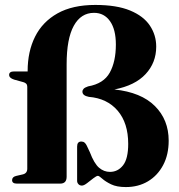

<svg xmlns="http://www.w3.org/2000/svg" viewBox="-20 -744 724 778"><path d="M663.5 -174Q663.5 -117 641 -74.8Q618.5 -32.5 579.5 -9.2Q540.5 14 490 14Q453 14 430 2.8Q407 -8.5 394.5 -19.8Q382 -31 377 -31.5Q371 -31.5 358.5 -21.8Q346 -12 333 -2Q320 8 312 8Q303 8 297.8 2.2Q292.5 -3.5 292.5 -11V-150Q292.5 -170.5 309.5 -170.5Q317.5 -170.5 322.8 -166Q328 -161.5 331.5 -154L344 -127.5Q361.5 -81.5 381.2 -64.5Q401 -47.5 425.5 -47.5Q457.5 -47.5 478.5 -74Q499.5 -100.5 499.5 -161Q499.5 -245.5 456.8 -295.5Q414 -345.5 340 -351.5Q314 -356.5 314 -372.5Q314 -379 318.8 -384.2Q323.5 -389.5 337 -394Q400 -405 424.8 -449.8Q449.5 -494.5 449.5 -563.5Q449.5 -624.5 425.8 -658.2Q402 -692 361 -692Q308 -692 279 -639.5Q250 -587 250 -483.5V-28Q250 0 224 0H48.5Q29 0 29 -14Q29 -27 45 -31L73 -37.5Q90.5 -42 90.5 -60.5V-390.5Q90.5 -400.5 86.2 -404.8Q82 -409 75 -411L37 -421.5Q17 -428 17 -440.5Q17 -454.5 37 -454.5H92V-456.5Q92 -535 122 -595.2Q152 -655.5 213 -689.8Q274 -724 366 -724Q452.5 -724 507 -701.5Q561.5 -679 587.2 -640.5Q613 -602 613 -555Q613 -490 570 -443.8Q527 -397.5 443.5 -381.5Q552 -370 607.8 -314.2Q663.5 -258.5 663.5 -174Z"/></svg>

Font: Fraunces 72pt S000
Style: Bold
Weight: 700
Version: Version 1.000; ttfautohint (v1.8.3)